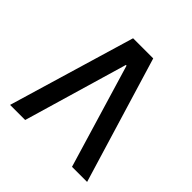

<svg xmlns="http://www.w3.org/2000/svg" viewBox="-155 -687 809 809"><g transform="rotate(45 249.5 -282.5)"><path d="M20 0H110L246 -464H250L389 0H479L308 -565H188L20 0Z"/></g></svg>

Font: Tajawal Medium
Style: Regular
Weight: 500
Designer: Boutros Fonts
Foundry: Created by Boutros International 2017
Version: Version 1.700